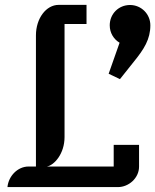

<svg xmlns="http://www.w3.org/2000/svg" viewBox="-20 -760 631 780"><path d="M10.3 0H459.5C502.4 0 544.9 -36.1 544.9 -83V-171.4H441.9V-83.5H170.4C200.7 -88.9 242.2 -135.7 242.2 -203.1V-662.6H331.5V-740.2H218.3C167.5 -740.2 126 -685.5 126 -616.2V-83.5H95.7C51.8 -83.5 14.6 -44.9 10.3 0ZM421.4 -460.4 467.3 -438.5 522.9 -508.3C565.4 -560.5 590.8 -600.6 590.8 -657.2C590.8 -703.1 553.7 -739.7 508.3 -739.7C461.4 -739.7 425.8 -703.1 425.8 -657.2C425.8 -626.5 441.9 -600.6 465.8 -586.4Z"/></svg>

Font: Atomic Age
Style: Regular
Weight: 400
Designer: James Grieshaber
Foundry: James Grieshaber
Version: Version 1.002